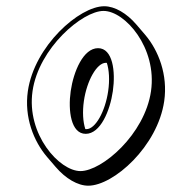

<svg xmlns="http://www.w3.org/2000/svg" viewBox="-20 -548 549 615"><path d="M69.2 -256C57.2 -172.6 87.7 -95.6 130.9 -45.1L158.2 -13.3C190.1 24 229 46.8 262.7 46.8C343.6 46.8 485.1 -79.2 506 -224.2C518.1 -308.4 487.8 -386.5 444.4 -437.2L417.1 -469.1C385.8 -505.7 347.6 -528 313.7 -528C234.4 -528 90.1 -401 69.2 -256ZM322.2 -346.6C329.6 -323.9 331.6 -291.2 326.5 -256.3C317.1 -191 285.6 -134.3 256.7 -134.3C255.5 -134.3 254.4 -134.4 253.3 -134.6C245.8 -157.2 243.7 -189.6 248.7 -224.5C258.1 -289.7 290.3 -346.9 319.1 -346.8C320.2 -346.8 321.2 -346.8 322.2 -346.6ZM206.5 -256.3C197.4 -193 207.5 -119.3 254.5 -119.3C301.7 -119.3 332.5 -193.3 341.5 -256.3C350.6 -319.3 341.2 -393.7 294.1 -393.7C246.9 -393.7 215.6 -319.3 206.5 -256.3ZM84.2 -256C104.2 -394.5 244.3 -513 311.6 -513C380.4 -513 483.7 -394.7 463.7 -256C443.7 -117.4 306.5 0 237.7 0C170.2 0 64.3 -117.5 84.2 -256Z"/></svg>

Font: Blink
Style: 3DObl
Weight: 400
Designer: Mew Too
Foundry: Cannot Into Space Fonts
Version: Version 001.000